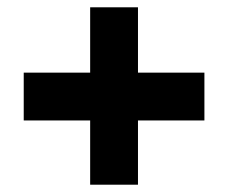

<svg xmlns="http://www.w3.org/2000/svg" viewBox="-20 -617 626 526"><path d="M358 -418V-597H227V-418H45V-287H227V-111H358V-287H540V-418Z"/></svg>

Font: Noto Sans Canadian Aboriginal Black
Style: Regular
Weight: 900
Designer: Monotype Design Team, Typotheque's Kevin King
Foundry: Monotype Imaging Inc.
Version: Version 2.004